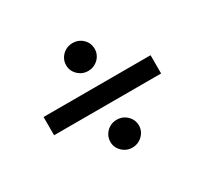

<svg xmlns="http://www.w3.org/2000/svg" viewBox="-114 -747 876 829"><g transform="rotate(-30 324.0 -333.0)"><path d="M62 -288V-379H595.5V-288ZM329 -72.5Q300 -72.5 279 -92.8Q258 -113 258 -141.5Q258 -161 267.8 -176.8Q277.5 -192.5 293.5 -201.8Q309.5 -211 329 -211Q358.5 -211 379.5 -190.8Q400.5 -170.5 400.5 -141.5Q400.5 -122.5 390.8 -107Q381 -91.5 364.8 -82Q348.5 -72.5 329 -72.5ZM329 -454.5Q300 -454.5 279 -474.8Q258 -495 258 -523.5Q258 -543 267.8 -558.8Q277.5 -574.5 293.5 -583.8Q309.5 -593 329 -593Q359.5 -593 380 -572.8Q400.5 -552.5 400.5 -523.5Q400.5 -505 391 -489.2Q381.5 -473.5 365.2 -464Q349 -454.5 329 -454.5Z"/></g></svg>

Font: Geologica Cursive Medium
Style: Regular
Weight: 500
Designer: Sindre Bremnes, Frode Helland
Foundry: Monokrom Skriftforlag AS
Version: Version 1.010;gftools[0.9.28]